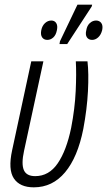

<svg xmlns="http://www.w3.org/2000/svg" viewBox="-20 -794 459 823"><path d="M125 9Q65 9 39.5 -29Q14 -67 32 -150L114 -531H166L83 -147Q71 -92 82 -65.5Q93 -39 131 -39Q190 -39 227.5 -94Q265 -149 285 -246Q301 -329 304.5 -404Q308 -479 305 -531H355Q361 -480 357 -403Q353 -326 337 -241Q313 -120 259 -55.5Q205 9 125 9ZM235 -605 237 -617 312 -774H375L373 -766L268 -605ZM183 -623Q168 -623 160.5 -634Q153 -645 157 -665Q161 -684 173 -695Q185 -706 200 -706Q214 -706 221 -695Q228 -684 224 -665Q220 -644 208.5 -633.5Q197 -623 183 -623ZM375 -623Q360 -623 352.5 -634Q345 -645 350 -665Q353 -684 365 -695Q377 -706 392 -706Q406 -706 414 -695.5Q422 -685 418 -665Q413 -645 401 -634Q389 -623 375 -623Z"/></svg>

Font: Noto Sans ExtraCondensed Light
Style: Italic
Weight: 300
Width: 2
Italic angle: -12°
Designer: Monotype Design Team
Foundry: Monotype Imaging Inc.
Version: Version 2.013; ttfautohint (v1.8.4.7-5d5b)